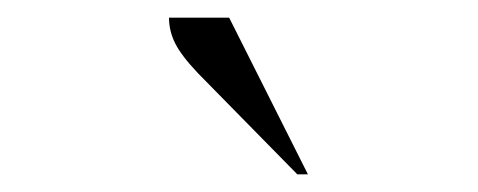

<svg xmlns="http://www.w3.org/2000/svg" viewBox="-20 -727 540 217"><path d="M316 -530 204 -644Q185 -664 178 -678Q171 -692 171 -707H239L328 -530Z"/></svg>

Font: Spectral Light
Style: Regular
Weight: 300
Designer: Jean-Baptiste Levee
Foundry: Production Type
Version: Version 2.001